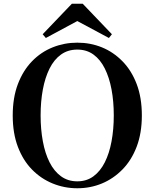

<svg xmlns="http://www.w3.org/2000/svg" viewBox="-20 -987 825 1026"><path d="M422 -967 578 -804 562 -784 353 -896H433L225 -784L208 -804L364 -967ZM393 19Q324 19 261.5 -6.5Q199 -32 151 -81Q103 -130 75.5 -202.5Q48 -275 48 -370Q48 -465 75.5 -537.5Q103 -610 151 -659.5Q199 -709 261.5 -734Q324 -759 393 -759Q463 -759 524.5 -734Q586 -709 634.5 -659.5Q683 -610 710.5 -537.5Q738 -465 738 -370Q738 -276 710.5 -203.5Q683 -131 634.5 -81.5Q586 -32 524.5 -6.5Q463 19 393 19ZM393 -18Q443 -18 479.5 -45Q516 -72 540 -119.5Q564 -167 576 -231.5Q588 -296 588 -370Q588 -445 576 -509Q564 -573 540 -621Q516 -669 479.5 -695.5Q443 -722 393 -722Q343 -722 306 -695.5Q269 -669 245 -621Q221 -573 209 -509Q197 -445 197 -370Q197 -296 209 -231.5Q221 -167 245 -119.5Q269 -72 306 -45Q343 -18 393 -18Z"/></svg>

Font: Noto Serif KR ExtraLight
Style: Bold
Weight: 700
Version: Version 2.002-H1;hotconv 1.1.0;makeotfexe 2.6.0